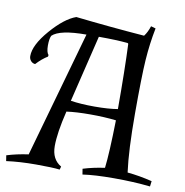

<svg xmlns="http://www.w3.org/2000/svg" viewBox="-132 -758 809 840"><g transform="rotate(10 272.5 -337.5)"><path d="M482 -35Q535 -30 592 -16L589 8Q515 0 428.5 0Q342 0 289 8L285 -17Q330 -31 381 -38Q389 -104 392 -251Q340 -257 277.5 -257Q215 -257 172 -251Q148 -153 148 -94Q148 -35 191 -10L187 4Q156 0 82.5 0Q9 0 -50 8L-54 -17Q-9 -31 42 -38L200 -598Q82 -598 49 -566Q42 -552 42 -522Q42 -492 52 -481L51 -474Q26 -459 1 -432Q-11 -433 -18.5 -442Q-26 -451 -26 -463Q-26 -512 33 -580Q92 -648 143 -666Q294 -649 449 -637Q463 -655 472 -683L493 -677Q479 -607 474 -533Q469 -459 469 -295Q469 -131 482 -35ZM183 -301Q228 -294 289.5 -294Q351 -294 392 -301Q392 -478 387 -590L384 -593Q332 -598 255 -598Z"/></g></svg>

Font: Almendra SC
Style: Regular
Weight: 400
Designer: Ana Sanfelippo
Foundry: Ana Sanfelippo
Version: Version 1.003